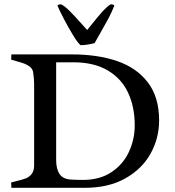

<svg xmlns="http://www.w3.org/2000/svg" viewBox="-20 -895 833 915"><path d="M137.7 -552.2Q134.8 -566.9 123 -576.4Q111.3 -585.9 96.4 -591.6Q81.5 -597.2 58.1 -603.5Q40.5 -608.4 33.2 -610.8L34.2 -635.7H323.2Q445.3 -635.7 538.1 -604Q630.9 -572.3 684.6 -502.2Q738.3 -432.1 738.3 -321.3Q738.3 -236.3 697.5 -162.8Q656.7 -89.4 576.9 -44.7Q497.1 0 385.3 0H34.2L33.2 -25.4L59.1 -32.2Q86.4 -38.6 103 -44.9Q119.6 -51.3 131.1 -66.2Q142.6 -81.1 142.6 -106.9V-493.2Q142.6 -522 137.7 -552.2ZM247.6 -132.3Q247.6 -89.8 263.9 -65.4Q280.3 -41 319.8 -39.1Q347.2 -37.6 376 -37.6Q456.1 -37.6 511.7 -75Q567.4 -112.3 594.7 -171.9Q622.1 -231.4 622.1 -297.4Q622.1 -384.8 590.8 -452.4Q559.6 -520 493.9 -559.1Q428.2 -598.1 329.6 -598.1H247.6ZM253.9 -868.2Q257.8 -874.5 271.5 -874.5Q289.6 -865.2 314.2 -840.3Q338.9 -815.4 373.5 -776.4Q379.9 -768.6 395.5 -752L413.6 -774.4Q442.9 -811.5 465.8 -837.2Q488.8 -862.8 507.3 -874.5Q521 -874.5 524.9 -868.2Q512.7 -836.9 496.6 -806.6Q480.5 -776.4 455.1 -732.4L430.7 -689.5Q394 -679.7 363.8 -679.7Q350.6 -690.4 328.1 -727.3Q305.7 -764.2 283.9 -805.9Q262.2 -847.7 253.9 -868.2Z"/></svg>

Font: Radley
Style: Regular
Weight: 400
Designer: Vernon Adams
Foundry: Vernon Adams
Version: Version 1.003; ttfautohint (v1.6)